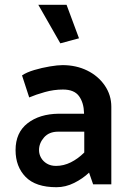

<svg xmlns="http://www.w3.org/2000/svg" viewBox="-20 -770 538 802"><path d="M143 -143Q143 -172 164 -196Q185 -220 223 -220H332V-133Q306 -107 276 -92Q246 -77 214 -77Q192 -77 176 -86.5Q160 -96 151.5 -111Q143 -126 143 -143ZM102 -363Q130 -375 167.5 -385.5Q205 -396 243 -396Q290 -396 310 -368.5Q330 -341 331 -298V-295H225Q145 -294 95 -255Q45 -216 45 -143Q45 -74 87 -31Q129 12 216 12Q254 12 290 -6Q326 -24 352 -49L369 0H445V-324Q445 -373 417.5 -413Q390 -453 344 -475.5Q298 -498 241 -498Q221 -498 188 -492.5Q155 -487 123 -477.5Q91 -468 72 -455ZM232 -589 310 -610 258 -750H140Z"/></svg>

Font: Catamaran SemiBold
Style: Regular
Weight: 600
Designer: Pria Ravichandran
Version: Version 2.000